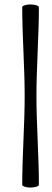

<svg xmlns="http://www.w3.org/2000/svg" viewBox="-20 -832 235 864"><path d="M80 -800C80 -667 91 -533 91 -400C91 -267 80 -133 80 0C80 6 97 12 117 12C138 12 155 6 155 0C155 -133 144 -267 144 -400C144 -533 155 -667 155 -800C155 -806 138 -812 117 -812C97 -812 80 -806 80 -800Z"/></svg>

Font: Nupuram Light
Style: Regular
Weight: 300
Designer: Santhosh Thottingal (santhosh.thottingal@gmail.com)
Foundry: SMC
Version: Version 1.000